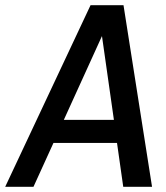

<svg xmlns="http://www.w3.org/2000/svg" viewBox="-24 -720 640 740"><path d="M451 0H562L452 -700H325L-4 0H105L182 -169H427ZM222 -258 369 -581 415 -258Z"/></svg>

Font: Arthouse Owned Medium
Style: Italic
Weight: 500
Italic angle: -10°
Designer: Jeremy Tribby
Foundry: Tribby Type
Version: Version 1.000;PS 001.000;hotconv 1.0.88;makeotf.lib2.5.64775